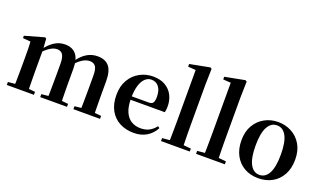

<svg xmlns="http://www.w3.org/2000/svg" viewBox="-81 -1315 3058 1826"><g transform="rotate(20 1448.0 -401.5)"><path d="M36 0V-29.9L141.6 -40.2H204.7L310.6 -29.9V0ZM106.2 0Q107.9 -25.5 108.4 -67.4Q108.9 -109.4 109.4 -154.8Q109.9 -200.3 109.9 -234.8V-311.2Q109.9 -360.7 109.4 -394.1Q108.9 -427.5 106.2 -464.5L28.1 -471.4V-495.2L224.2 -550.4L237.2 -541.7L244.6 -431V-428V-234.8Q244.6 -200.3 245.1 -154.8Q245.6 -109.4 246.1 -67.4Q246.6 -25.5 247.6 0ZM374.1 0V-29.9L476.5 -40.2H540.6L644.8 -29.9V0ZM442.9 0Q444.6 -25.5 445.1 -66.9Q445.6 -108.4 446.1 -153.8Q446.6 -199.3 446.6 -234.8V-362.5Q446.6 -428.5 427.7 -456Q408.7 -483.5 371.4 -483.5Q334.1 -483.5 293.6 -455.9Q253.1 -428.3 213.2 -379.4L208 -425.7H224.3Q268.5 -486.3 317.8 -519.1Q367.1 -551.9 427.1 -551.9Q500.1 -551.9 539 -505.8Q577.9 -459.6 577.9 -360.5V-234.8Q577.9 -199.3 578.4 -153.8Q578.9 -108.4 579.7 -66.9Q580.6 -25.5 581.6 0ZM709.8 0V-29.9L807.8 -40.2H873.8L979.3 -29.9V0ZM776.1 0Q777.4 -25.5 777.9 -66.9Q778.4 -108.4 778.9 -153.8Q779.4 -199.3 779.4 -234.8V-362.5Q779.4 -432 759.9 -457.7Q740.5 -483.5 702.1 -483.5Q665.1 -483.5 626.4 -459Q587.7 -434.5 545 -382.8L538.1 -433.9H557.7Q603.1 -496.4 651.5 -524.2Q700 -551.9 755.9 -551.9Q834.8 -551.9 873.2 -505.2Q911.6 -458.4 911.6 -357V-234.8Q911.6 -199.3 912.1 -153.8Q912.6 -108.4 913.1 -66.9Q913.6 -25.5 914.6 0Z M1324.2 16.2Q1243.8 16.2 1181.2 -16.5Q1118.6 -49.1 1083.1 -113Q1047.6 -176.9 1047.6 -268.8Q1047.6 -358.8 1085.6 -422.2Q1123.5 -485.7 1185.2 -518.8Q1246.9 -551.9 1317.4 -551.9Q1391.1 -551.9 1441.5 -522.5Q1491.8 -493.1 1517.6 -443.2Q1543.4 -393.3 1543.4 -330.9Q1543.4 -296.1 1536.7 -270.2H1106.1V-304.6H1361.4Q1393.5 -304.6 1404.9 -322.2Q1416.3 -339.8 1416.3 -380.4Q1416.3 -446.3 1388.2 -482.2Q1360.1 -518 1312.1 -518Q1278.7 -518 1250.6 -492.9Q1222.6 -467.8 1206.1 -416Q1189.7 -364.1 1189.7 -282.7Q1189.7 -200.5 1212.9 -148.2Q1236 -95.8 1276.8 -71.7Q1317.5 -47.5 1369.4 -47.5Q1422.4 -47.5 1458.9 -67.7Q1495.3 -87.9 1522.2 -123.2L1540.1 -109.9Q1508.6 -49.8 1453.7 -16.8Q1398.7 16.2 1324.2 16.2Z M1596.5 0V-29.9L1708.2 -40.2H1771L1887.6 -29.9V0ZM1672.1 0Q1673.1 -35.1 1673.6 -75.2Q1674.1 -115.3 1674.6 -156.4Q1675.1 -197.6 1675.1 -234.8V-747.8L1597 -753.3V-780.3L1798.6 -819L1813.6 -810L1809.8 -650.9V-234.8Q1809.8 -197.6 1810.3 -156.4Q1810.8 -115.3 1811.7 -75.2Q1812.6 -35.1 1813.6 0Z M1951.5 0V-29.9L2063.2 -40.2H2126L2242.6 -29.9V0ZM2027.1 0Q2028.1 -35.1 2028.6 -75.2Q2029.1 -115.3 2029.6 -156.4Q2030.1 -197.6 2030.1 -234.8V-747.8L1952 -753.3V-780.3L2153.6 -819L2168.6 -810L2164.8 -650.9V-234.8Q2164.8 -197.6 2165.3 -156.4Q2165.8 -115.3 2166.7 -75.2Q2167.6 -35.1 2168.6 0Z M2584 16.2Q2504.7 16.2 2443.5 -18.3Q2382.3 -52.8 2347.5 -117Q2312.6 -181.2 2312.6 -269.8Q2312.6 -359.1 2349.8 -422Q2387 -484.9 2448.9 -518.4Q2510.8 -551.9 2584 -551.9Q2658.1 -551.9 2720.1 -518.8Q2782 -485.6 2819.2 -422.7Q2856.4 -359.8 2856.4 -269.8Q2856.4 -180.5 2821 -116.3Q2785.6 -52 2724.4 -17.9Q2663.2 16.2 2584 16.2ZM2584 -17.5Q2645 -17.5 2678.4 -80.1Q2711.7 -142.6 2711.7 -268.1Q2711.7 -394.2 2678.4 -456.1Q2645 -518 2584 -518Q2523.7 -518 2490 -456.1Q2456.2 -394.2 2456.2 -268.1Q2456.2 -142.6 2490 -80.1Q2523.7 -17.5 2584 -17.5Z"/></g></svg>

Font: Noto Serif SC
Style: Regular
Weight: 200
Designer: Ryoko NISHIZUKA 西塚涼子 (kana & ideographs); Frank Grießhammer (Latin, Greek & Cyrillic); Wenlong ZHANG 张文龙 (bopomofo); San
Foundry: Adobe
Version: Version 2.001;hotconv 1.1.0;makeotfexe 2.6.0